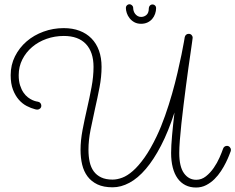

<svg xmlns="http://www.w3.org/2000/svg" viewBox="-20 -836 1087 887"><path d="M786.1 -316.4Q757.8 -228.5 724.1 -163.6Q690.4 -98.6 653.8 -55.7Q617.2 -12.7 578.1 8.3Q539.1 29.3 500.5 29.3Q458.5 29.3 430.2 15.9Q401.9 2.4 384.5 -20.8Q367.2 -43.9 359.6 -75.4Q352.1 -106.9 352.1 -143.6Q352.1 -186.5 361.3 -235.4Q370.6 -284.2 382.1 -334Q393.6 -383.8 402.8 -433.1Q412.1 -482.4 412.1 -526.9Q412.1 -595.2 377 -632.6Q341.8 -669.9 274.9 -669.9Q232.9 -669.9 195.1 -656.5Q157.2 -643.1 128.7 -618.9Q100.1 -594.7 83.3 -561.5Q66.4 -528.3 66.4 -488.8Q66.4 -461.4 72.8 -441.7Q79.1 -421.9 88.6 -408.2Q98.1 -394.5 109.1 -386.2Q120.1 -377.9 130.1 -373.5Q140.1 -369.1 147 -367.7Q153.8 -366.2 154.8 -366.2Q162.1 -365.2 166.5 -359.9Q170.9 -354.5 170.9 -347.7Q170.9 -339.8 165.3 -334.7Q159.7 -329.6 152.3 -329.6Q151.4 -329.6 147.5 -330.1Q143.6 -330.6 142.6 -331.1Q123.5 -335.9 103.3 -346.4Q83 -356.9 66.7 -375.7Q50.3 -394.5 39.8 -422.1Q29.3 -449.7 29.3 -488.8Q29.3 -536.1 49.3 -575.9Q69.3 -615.7 103 -644.8Q136.7 -673.8 181.2 -689.9Q225.6 -706.1 274.4 -706.1Q315.4 -706.1 347.7 -693.8Q379.9 -681.6 402.6 -658.4Q425.3 -635.3 437.3 -602.1Q449.2 -568.8 449.2 -526.9Q449.2 -481.4 439.7 -432.1Q430.2 -382.8 418.9 -333.3Q407.7 -283.7 398.2 -235.6Q388.7 -187.5 388.7 -144Q388.7 -113.3 394.3 -87.9Q399.9 -62.5 413.1 -44.4Q426.3 -26.4 447.5 -16.4Q468.8 -6.3 500 -6.3Q521 -6.3 544.7 -15.1Q568.4 -23.9 594 -46.4Q619.6 -68.8 647.2 -107.4Q674.8 -146 703.6 -206.1Q724.6 -250 742.4 -300.8Q760.3 -351.6 774.7 -402.1Q789.1 -452.6 800 -499.8Q811 -546.9 818.4 -583.3Q825.7 -619.6 829.6 -641.6Q833.5 -663.6 833.5 -664.6Q835 -671.4 839.8 -675.5Q844.7 -679.7 851.6 -679.7Q859.9 -679.7 865 -674.3Q870.1 -668.9 870.1 -662.1Q870.1 -660.2 867.4 -641.1Q864.7 -622.1 860.4 -591.8Q856 -561.5 850.3 -521.7Q844.7 -481.9 839.1 -438.5Q833.5 -395 827.9 -350.1Q822.3 -305.2 817.9 -263.9Q813.5 -222.7 810.8 -187.7Q808.1 -152.8 808.1 -129.4Q808.1 -66.4 829.8 -35.9Q851.6 -5.4 886.7 -5.4Q911.1 -5.4 931.4 -21.5Q951.7 -37.6 967.5 -60.5Q983.4 -83.5 994.1 -107.9Q1004.9 -132.3 1010.7 -149.4Q1012.7 -155.3 1017.6 -158.7Q1022.5 -162.1 1028.3 -162.1Q1036.6 -162.1 1041.7 -156.2Q1046.9 -150.4 1046.9 -143.6Q1046.9 -141.6 1045.9 -137.7Q1043.9 -132.3 1038.3 -117.9Q1032.7 -103.5 1023.4 -84.7Q1014.2 -65.9 1001 -45.7Q987.8 -25.4 970.7 -8.5Q953.6 8.3 932.4 19.3Q911.1 30.3 885.7 30.3Q857.9 30.3 836.4 19.3Q814.9 8.3 800.3 -12.2Q785.6 -32.7 778.1 -62.3Q770.5 -91.8 770.5 -129.4Q770.5 -160.6 774.9 -210Q779.3 -259.3 786.1 -316.4ZM701.2 -799.3Q701.2 -785.2 696.5 -772Q691.9 -758.8 683.1 -748.5Q674.3 -738.3 661.4 -732.2Q648.4 -726.1 631.8 -726.1Q613.8 -726.1 600.6 -733.4Q587.4 -740.7 578.6 -752Q569.8 -763.2 565.7 -775.9Q561.5 -788.6 561.5 -799.8Q561.5 -806.6 566.4 -811.5Q571.3 -816.4 578.1 -816.4Q584.5 -816.4 589.8 -811.5Q595.2 -806.6 595.2 -799.8Q595.2 -793 597.4 -785.6Q599.6 -778.3 604.2 -772.2Q608.9 -766.1 615.7 -762Q622.6 -757.8 631.8 -757.8Q646 -757.8 656.7 -767.1Q667.5 -776.4 667.5 -797.9Q667.5 -804.7 672.4 -810.1Q677.2 -815.4 685.1 -815.4Q691.9 -815.4 696.5 -810.5Q701.2 -805.7 701.2 -799.3Z"/></svg>

Font: Sacramento
Style: Regular
Weight: 400
Designer: Astigmatic (AOETI)
Foundry: Astigmatic (AOETI)
Version: Version 1.000